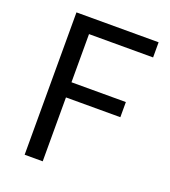

<svg xmlns="http://www.w3.org/2000/svg" viewBox="-134 -831 821 929"><g transform="rotate(20 276.0 -366.5)"><path d="M100 0H193V-329H473V-407H193V-655H523V-733H100Z"/></g></svg>

Font: Source Han Sans KR Regular
Style: Regular
Weight: 400
Designer: Ryoko NISHIZUKA (kana & ideographs); Paul D. Hunt (Latin, Greek & Cyrillic); Wenlong ZHANG (bopomofo); Sandoll Communica
Foundry: Adobe Systems Incorporated
Version: Version 1.004;PS 1.004;hotconv 1.0.82;makeotf.lib2.5.63406